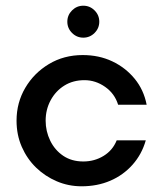

<svg xmlns="http://www.w3.org/2000/svg" viewBox="-20 -643 571 673"><path d="M266 10Q220 10 179 -7.5Q138 -25 106.5 -55.5Q75 -86 56.5 -128Q38 -170 38 -220Q38 -283 68.5 -335Q99 -387 151.5 -418.5Q204 -450 270 -450Q327 -450 373.5 -428Q420 -406 452 -367Q484 -328 494 -276H394Q382 -315 348.5 -338.5Q315 -362 276 -362Q236 -362 205.5 -343Q175 -324 157.5 -291.5Q140 -259 140 -220Q140 -183 156 -150Q172 -117 201.5 -97Q231 -77 272 -77Q311 -77 343 -96.5Q375 -116 389 -151H491Q477 -102 444.5 -65.5Q412 -29 366.5 -9.5Q321 10 266 10ZM272 -511Q249 -511 232.5 -527.5Q216 -544 216 -567Q216 -590 232.5 -606.5Q249 -623 272 -623Q295 -623 311.5 -606.5Q328 -590 328 -567Q328 -544 311.5 -527.5Q295 -511 272 -511Z"/></svg>

Font: Teachers Medium
Style: Regular
Weight: 500
Designer: Alfredo Marco Pradil, Chank Diesel
Version: Version 1.001